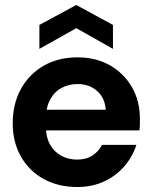

<svg xmlns="http://www.w3.org/2000/svg" viewBox="-20 -738 607 770"><path d="M290 12Q214 12 155.5 -20Q97 -52 64 -110Q31 -168 31 -243Q31 -321 63.5 -380.5Q96 -440 154.5 -474Q213 -508 291 -508Q365 -508 421 -476Q477 -444 509 -388.5Q541 -333 541 -263Q541 -253 541 -240.5Q541 -228 539 -215H127V-298H404Q401 -345 369.5 -373Q338 -401 291 -401Q256 -401 227 -385.5Q198 -370 181 -338.5Q164 -307 164 -259V-230Q164 -189 180 -159.5Q196 -130 224.5 -114Q253 -98 289 -98Q326 -98 351 -114.5Q376 -131 389 -157H527Q512 -110 479 -71.5Q446 -33 398 -10.5Q350 12 290 12ZM138 -542V-638L286 -718L433 -638V-542L286 -625Z"/></svg>

Font: DM Sans 36pt
Style: Bold
Weight: 700
Version: Version 4.004;gftools[0.9.30]